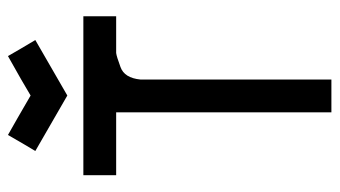

<svg xmlns="http://www.w3.org/2000/svg" viewBox="-204 -644 849 480"><g transform="rotate(-90 220.0 -404.5)"><path d="M418.9 -538.1H327.1Q318.4 -537.1 292 -527.3Q264.6 -517.6 260.7 -477.5V0H178.7V-538.1H21.5V-620.1H418.9ZM220.7 -660.2Q174.8 -686.5 82 -740.2Q95.7 -762.7 122.1 -808.6Q155.3 -790 220.7 -752Q252.9 -771.5 319.3 -808.6Q332 -786.1 359.4 -740.2Q312.5 -712.9 220.7 -660.2Z"/></g></svg>

Font: mr_KirucoupageG
Style: Regular
Weight: 400
Designer: Jan Henkel
Version: Version 1.00 May 25, 2020, initial release